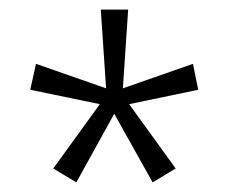

<svg xmlns="http://www.w3.org/2000/svg" viewBox="-20 -780 478 400"><path d="M236 -596 382 -647 393 -593 249 -563 346 -429 298 -400 218 -543 139 -400 91 -429 188 -563 43 -593 55 -647 201 -596 190 -760H247Z"/></svg>

Font: Noto Sans Display Light Narrow
Style: Regular
Weight: 300
Width: 4
Designer: Monotype Design team
Foundry: Monotype Imaging Inc.
Version: Version 1.000